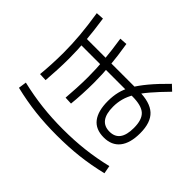

<svg xmlns="http://www.w3.org/2000/svg" viewBox="-172 -995 1223 1223"><g transform="rotate(-45 440.0 -383.0)"><path d="M287.8 -162.2Q287.8 -235.6 334.4 -271.7Q381.1 -307.8 471.1 -307.8Q515.6 -307.8 555 -298.3Q594.4 -288.9 635.6 -265Q676.7 -241.1 725.6 -200.6Q774.4 -160 836.7 -96.7L802.2 -60Q743.3 -117.8 697.8 -156.7Q652.2 -195.6 614.4 -217.8Q576.7 -240 541.7 -249.4Q506.7 -258.9 468.9 -258.9Q340 -258.9 340 -162.2Q340 -68.9 466.7 -68.9Q541.1 -68.9 571.7 -102.8Q602.2 -136.7 602.2 -217.8V-706.7H655.6V-215.6Q655.6 -112.2 611.7 -64.4Q567.8 -16.7 471.1 -16.7Q382.2 -16.7 335 -53.9Q287.8 -91.1 287.8 -162.2ZM284.4 -682.2 286.7 -734.4Q326.7 -730 382.2 -727.2Q437.8 -724.4 488.9 -724.4Q563.3 -724.4 641.1 -731.1Q718.9 -737.8 816.7 -753.3L820 -701.1Q722.2 -686.7 643.3 -680Q564.4 -673.3 487.8 -673.3Q437.8 -673.3 381.7 -676.1Q325.6 -678.9 284.4 -682.2ZM293.3 -462.2 295.6 -513.3Q335.6 -510 388.3 -507.2Q441.1 -504.4 490 -504.4Q563.3 -504.4 638.9 -511.1Q714.4 -517.8 807.8 -532.2L811.1 -481.1Q716.7 -465.6 640.6 -458.9Q564.4 -452.2 490 -452.2Q442.2 -452.2 387.8 -455Q333.3 -457.8 293.3 -462.2ZM130 2.2Q106.7 -94.4 96.1 -186.7Q85.6 -278.9 85.6 -383.3Q85.6 -487.8 96.1 -579.4Q106.7 -671.1 130 -767.8L184.4 -760Q162.2 -665.6 151.7 -575Q141.1 -484.4 141.1 -383.3Q141.1 -281.1 151.7 -190.6Q162.2 -100 184.4 -7.8Z"/></g></svg>

Font: Paperlogy 3 Light
Style: Regular
Weight: 300
Designer: redesigned by Lee Juim, glyphs from Gmarket Sans & Montserrat
Foundry: PT&
Version: Version 1.001